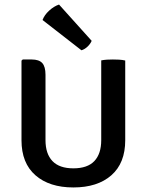

<svg xmlns="http://www.w3.org/2000/svg" viewBox="-20 -811 645 844"><path d="M530.5 -194.5Q530.5 -94 469.5 -40.5Q408.5 13 302.5 13Q197 13 135.8 -40.5Q74.5 -94 74.5 -194.5V-544.5L80 -549.5H119.5Q151.5 -549.5 165.8 -533.8Q180 -518 180 -482.5V-195Q180 -135 210.5 -103Q241 -71 302.5 -71Q364.5 -71 394.8 -103Q425 -135 425 -195V-545.5Q437 -548 450.8 -548.8Q464.5 -549.5 476 -549.5Q487.5 -549.5 502.8 -548.8Q518 -548 530.5 -545ZM239.5 -791 383 -631.5Q377 -617.5 364.5 -605.8Q352 -594 338 -590L167 -723Q175 -745 196 -764.2Q217 -783.5 239.5 -791Z"/></svg>

Font: Signika SC
Style: Regular
Weight: 400
Designer: Anna Giedryś
Foundry: Anna Giedryś
Version: Version 2.000; ttfautohint (v1.8.3) -l 8 -r 50 -G 200 -x 9 -